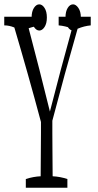

<svg xmlns="http://www.w3.org/2000/svg" viewBox="-29 -881 453 891"><path d="M392.1 -803.2Q392.1 -788.1 392.1 -763.2Q361.3 -760.3 331.1 -747.6Q271 -539.1 213.9 -320.8Q213.9 -297.4 213.9 -264.6Q213.9 -216.3 214.4 -179.9Q214.8 -143.6 215.3 -63Q249 -61.5 283.7 -50.3Q283.7 -35.2 283.7 -9.8H90.8Q90.8 -34.7 90.8 -50.3Q126 -61.5 159.7 -63Q160.6 -132.8 161.1 -264.6Q161.1 -294.9 161.1 -314.9Q101.1 -539.1 37.6 -753.4Q14.2 -763.2 -8.8 -763.2Q-8.8 -763.2 -9.3 -763.2Q-9.3 -788.1 -9.3 -803.2H169.4Q169.4 -788.1 169.4 -763.2Q136.7 -761.2 104 -750Q153.8 -561.5 202.6 -363.3Q252.9 -560.5 305.2 -748.5Q273.4 -760.7 243.2 -763.2Q243.2 -788.1 243.2 -803.2ZM310.1 -860.8Q323.2 -860.8 334.7 -844.2Q346.2 -827.6 346.2 -799.8Q346.2 -772 334.7 -755.6Q323.2 -739.3 309.6 -739.3Q295.9 -739.3 285.4 -755.9Q274.9 -772.5 274.9 -800Q274.9 -827.6 285.2 -844.2Q295.4 -860.8 310.1 -860.8ZM177.7 -844.2Q188.5 -827.6 188.5 -799.8Q188.5 -772 177.7 -755.6Q167 -739.3 153.3 -739.3Q139.6 -739.3 128.7 -755.9Q117.7 -772.5 117.7 -800Q117.7 -827.6 128.4 -844.2Q139.2 -860.8 153.1 -860.8Q167 -860.8 177.7 -844.2Z"/></svg>

Font: Scarab Serif
Style: Condensed-Light
Weight: 300
Designer: John Roberts
Foundry: Scarab
Version: 1.0